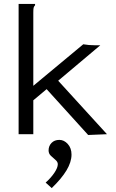

<svg xmlns="http://www.w3.org/2000/svg" viewBox="-20 -685 590 980"><path d="M218 -230 150 -173V0H75V-665H159V-658Q153 -652 151.5 -645Q150 -638 150 -621V-247L405 -459Q433 -454 464 -454H492L277 -273L526 0L430 4ZM244 275 213 247Q240 223 257.5 197Q275 171 275 153Q275 141 263 131Q251 121 239.5 110Q228 99 228 83Q228 60 243 44.5Q258 29 283 29Q307 29 326 50Q345 71 345 104Q345 142 319.5 184.5Q294 227 244 275Z"/></svg>

Font: Inconsolata SemiExpanded
Style: Regular
Weight: 400
Width: 6
Monospace: yes
Designer: Raph Levien, Cyreal, Brenton Simpson
Foundry: Raph Levien, Cyreal, Google
Version: Version 3.000; ttfautohint (v1.8.2.53-6de2)